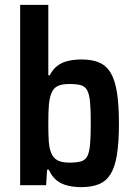

<svg xmlns="http://www.w3.org/2000/svg" viewBox="-20 -763 557 791"><path d="M314 8Q286 8 260 2Q234 -4 214 -19.5Q194 -35 181 -64H174L170 0H63V-743H179V-453H185Q198 -478 216.5 -492Q235 -506 260.5 -512Q286 -518 316 -518Q360 -518 389.5 -505Q419 -492 436.5 -462Q454 -432 462 -381.5Q470 -331 470 -254Q470 -178 462 -127Q454 -76 436 -46.5Q418 -17 388 -4.5Q358 8 314 8ZM266 -93Q295 -93 313 -98Q331 -103 339.5 -119Q348 -135 351 -167.5Q354 -200 354 -255Q354 -310 351 -342Q348 -374 339.5 -390.5Q331 -407 313 -412Q295 -417 266 -417Q235 -417 217.5 -408.5Q200 -400 192 -379Q184 -361 181.5 -332Q179 -303 179 -255Q179 -209 181 -180.5Q183 -152 191 -133Q199 -112 217 -102.5Q235 -93 266 -93Z"/></svg>

Font: Saira SemiCondensed SemiBold
Style: Regular
Weight: 600
Width: 4
Designer: Hector Gatti with collaboration of the Omnibus-Type team
Foundry: Omnibus-Type
Version: Version 1.101